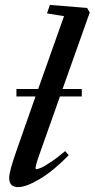

<svg xmlns="http://www.w3.org/2000/svg" viewBox="-20 -745 383 776"><path d="M53.2 11.2Q17.1 11.2 17.1 -25.9Q17.1 -52.7 47.4 -138.2L123.5 -355H46.4V-385.3H134.3L238.8 -679.7L169.9 -690.9L181.6 -725.1L332 -712.9L342.8 -694.8L232.9 -385.3H310.5V-355H222.2L145.5 -138.2Q123.5 -78.1 123.5 -65.4Q123.5 -61.5 127.9 -61.5Q133.8 -61.5 146.5 -67.1Q159.2 -72.8 185.5 -90.1Q211.9 -107.4 243.2 -134.3L257.8 -117.7Q197.3 -55.7 141.8 -22.2Q86.4 11.2 53.2 11.2Z"/></svg>

Font: Elstob SemiBold
Style: Italic
Weight: 600
Italic angle: -20°
Designer: Peter S. Baker
Version: Version 1.015